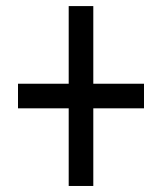

<svg xmlns="http://www.w3.org/2000/svg" viewBox="-20 -700 540 640"><path d="M209 -679.7H291V-420.9H460V-338.9H291V-80.1H209V-338.9H40V-420.9H209Z"/></svg>

Font: BIZ UDGothic
Style: Bold
Weight: 700
Monospace: yes
Designer: TypeBank Co., Ltd.
Foundry: Morisawa Inc.
Version: Version 1.05